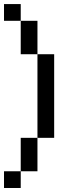

<svg xmlns="http://www.w3.org/2000/svg" viewBox="-20 -937 373 957"><path d="M0 0V-83.3H83.3V0ZM83.3 -916.7V-833.3H0V-916.7ZM83.3 -83.3V-250H166.7V-83.3ZM83.3 -833.3H166.7V-666.7H83.3ZM166.7 -250V-666.7H250V-250Z"/></svg>

Font: Galmuri11 Regular
Style: Regular
Weight: 400
Designer: Minseo Lee (Quiple)
Version: Version 2.356;hotconv 1.1.0;makeotfexe 2.6.0 DEVELOPMENT